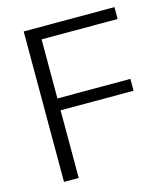

<svg xmlns="http://www.w3.org/2000/svg" viewBox="-108 -803 768 886"><g transform="rotate(-15 276.0 -359.5)"><path d="M87.9 -718.8H521.5V-662.1H158.2V-379.9H506.8V-323.2H158.2V0H87.9Z"/></g></svg>

Font: Min Sans Light
Style: Regular
Weight: 300
Designer: Jinseong-Kim, NotoSansCJK, Nunito
Foundry: Jinseong-Kim
Version: Version 1.400;Glyphs 3.1.2 (3151)